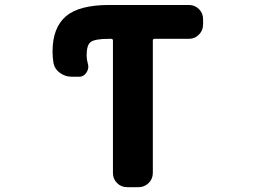

<svg xmlns="http://www.w3.org/2000/svg" viewBox="-20 -776 1040 776"><path d="M494.1 -19.5Q469.7 -19.5 453.1 -36.1Q436.5 -52.7 436.5 -77.1V-612.3Q436.5 -619.1 428.7 -619.1H420.9Q362.3 -619.1 345.7 -605.5Q330.1 -592.8 330.1 -551.8Q330.1 -536.1 335 -518.6Q336.9 -512.7 336.9 -505.9Q336.9 -494.1 329.1 -482.4Q318.4 -465.8 299.8 -465.8H270.5Q244.1 -465.8 222.7 -481Q201.2 -496.1 196.3 -520.5Q192.4 -543.9 192.4 -568.4Q192.4 -664.1 247.1 -710.9Q300.8 -755.9 421.9 -755.9H743.2Q767.6 -755.9 784.2 -739.3Q800.8 -722.7 800.8 -698.2V-676.8Q800.8 -653.3 784.2 -636.2Q767.6 -619.1 743.2 -619.1H604.5Q597.7 -619.1 597.7 -612.3V-77.1Q597.7 -52.7 580.6 -36.1Q563.5 -19.5 540 -19.5Z"/></svg>

Font: Rounded Mgen+ 2m bold
Style: Bold
Weight: 700
Designer: [Source Han Sans]
Ryoko NISHIZUKA  (kana & ideographs); Paul D. Hunt (Latin, Greek & Cyrillic); Wenlong ZHANG  (bopomofo
Version: Version 1.059.20150602